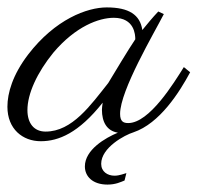

<svg xmlns="http://www.w3.org/2000/svg" viewBox="-54 -363 533 518"><path d="M282 124 287 104C282 105 269 111 255 111C236 111 219 100 219 79C219 35 283 1 306 -6C377 -30 430 -114 459 -168L442 -182C415 -139 349 -31 292 -31C279 -31 270 -35 270 -56C270 -119 362 -274 388 -325L373 -332C357 -315 343 -298 330 -282C324 -323 294 -343 234 -343C181 -343 95 -311 22 -216C-20 -161 -34 -112 -34 -75C-34 -15 7 18 56 18C104 18 158 -4 223 -86C222 -81 221 -69 221 -67C221 -34 234 -10 264 -5C230 9 175 41 175 86C175 113 196 135 236 135C258 135 272 128 282 124ZM238 -139C191 -80 141 -8 69 -8C38 -8 20 -30 20 -66C20 -110 46 -167 90 -221C150 -292 213 -315 253 -315C309 -315 311 -269 311 -257C292 -229 255 -167 238 -139Z"/></svg>

Font: Parisienne
Style: Regular
Weight: 400
Designer: Astigmatic (AOETI)
Foundry: Astigmatic (AOETI)
Version: Version 1.000